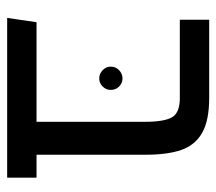

<svg xmlns="http://www.w3.org/2000/svg" viewBox="-54 -550 604 536"><g transform="rotate(90 248.0 -282.0)"><path d="M476 -82V0H30L42 -82H320V-385Q320 -438 307.5 -460Q295 -482 254 -482H35V-564H253Q316 -564 350.5 -544.5Q385 -525 398.5 -486.5Q412 -448 412 -385V-82ZM166 -289Q166 -303 176 -312.5Q186 -322 199 -322Q212 -322 221.5 -312.5Q231 -303 231 -289Q231 -276 221.5 -266.5Q212 -257 199 -257Q186 -257 176 -266.5Q166 -276 166 -289Z"/></g></svg>

Font: FiraGO
Style: Regular
Weight: 400
Designer: bBox Type
Foundry: bBox Type GmbH
Version: Version 1.001;April 20, 2020;FontCreator 12.0.0.2555 64-bit